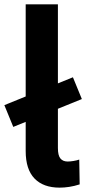

<svg xmlns="http://www.w3.org/2000/svg" viewBox="-53 -845 401 882"><path d="M323 -390 8 -262 -33 -362 282 -490ZM65 -151V-825H213V-165Q213 -131 224.5 -117Q236 -103 258 -103Q269 -103 284.5 -105.5Q300 -108 311 -112L313 2Q288 10 265 13.5Q242 17 221 17Q146 17 105.5 -25Q65 -67 65 -151Z"/></svg>

Font: Yaldevi
Style: Bold
Weight: 700
Designer: Sol Matas, Rajitha Manaperi, Kosala Senevirathne
Foundry: Mooniak
Version: Version 1.100